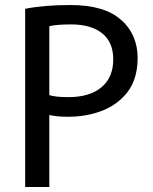

<svg xmlns="http://www.w3.org/2000/svg" viewBox="-20 -715 610 763"><path d="M80 -680Q155 -695 260 -695Q397 -695 462 -635Q493 -609 510 -570Q527 -531 527 -485Q527 -387 471 -331Q434 -292 376.5 -271.5Q319 -251 250 -251Q207 -251 176 -258V28H80ZM176 -337Q200 -329 252 -329Q336 -329 383 -368Q430 -407 430 -479Q430 -548 385.5 -583Q341 -618 263 -618Q206 -618 176 -611Z"/></svg>

Font: LINE Seed Sans KR Regular
Style: Regular
Weight: 400
Designer: LINE VX Design & Sandoll Inc & Dalton Maag Ltd
Foundry: Sandoll Inc.
Version: Version 1.000